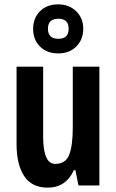

<svg xmlns="http://www.w3.org/2000/svg" viewBox="-20 -851 534 881"><path d="M362 -719Q362 -768 329.5 -799.5Q297 -831 247 -831Q195 -831 163.5 -799.5Q132 -768 132 -718Q132 -669 163.5 -637.5Q195 -606 247 -606Q299 -606 330.5 -638Q362 -670 362 -719ZM200 -719Q200 -765 248 -765Q295 -765 295 -719Q295 -673 248 -673Q200 -673 200 -719ZM314 -545V-266Q314 -185 298 -142Q282 -99 233 -99Q178 -99 178 -225V-545H56V-190Q56 -96 91 -43Q126 10 199 10Q282 10 319 -70H326L340 0H436V-545Z"/></svg>

Font: Noto Sans UI Condensed
Style: Bold
Weight: 700
Width: 3
Designer: Monotype Design Team
Foundry: Monotype Imaging Inc.
Version: 1.001